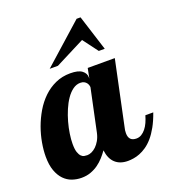

<svg xmlns="http://www.w3.org/2000/svg" viewBox="-150 -852 856 960"><g transform="rotate(-20 277.5 -372.0)"><path d="M567.9 -179.2Q553.7 -138.7 537.1 -108.9Q520.5 -79.1 502.7 -58.6Q484.9 -38.1 466.3 -25.4Q447.8 -12.7 430.2 -5.9Q412.6 1 396.5 3.4Q380.4 5.9 367.2 5.9Q324.7 5.9 299.6 -17.3Q274.4 -40.5 269 -85.9Q256.8 -68.8 242.2 -52.5Q227.5 -36.1 209.5 -23.2Q191.4 -10.3 169.2 -2.2Q147 5.9 120.1 5.9Q94.2 5.9 70.3 -2.4Q46.4 -10.7 27.8 -29.8Q9.3 -48.8 -2 -79.6Q-13.2 -110.4 -13.2 -154.8Q-13.2 -189 -6.3 -228Q0.5 -267.1 14.6 -306.2Q28.8 -345.2 50 -381.1Q71.3 -417 99.9 -444.6Q128.4 -472.2 164.6 -488.5Q200.7 -504.9 244.1 -504.9Q286.6 -504.9 305.9 -490.2Q325.2 -475.6 325.2 -454.1V-446.8L335.9 -500H480L408.2 -160.2Q405.8 -151.9 404.8 -143.8Q403.8 -135.7 403.8 -127.9Q403.8 -85 444.8 -85Q459.5 -85 471.9 -92.5Q484.4 -100.1 494.6 -112.8Q504.9 -125.5 512.7 -142.8Q520.5 -160.2 525.9 -179.2ZM315.9 -404.8Q315.9 -409.2 314 -415.8Q312 -422.4 307.4 -428.5Q302.7 -434.6 294.9 -438.7Q287.1 -442.9 274.9 -442.9Q253.9 -442.9 235.1 -429.2Q216.3 -415.5 200.7 -392.8Q185.1 -370.1 172.9 -341.3Q160.6 -312.5 152.1 -282Q143.6 -251.5 139.2 -221.9Q134.8 -192.4 134.8 -168.9Q134.8 -140.1 140.1 -124.5Q145.5 -108.9 153.1 -101.3Q160.6 -93.8 169.4 -92.3Q178.2 -90.8 185.1 -90.8Q196.3 -90.8 208.7 -96.4Q221.2 -102.1 232.7 -113Q244.1 -124 253.7 -140.6Q263.2 -157.2 268.1 -179.2ZM417 -561 356.9 -641.1 199.7 -561H155.8L367.7 -750H388.7L448.7 -561Z"/></g></svg>

Font: Lobster
Style: Regular
Weight: 400
Designer: Pablo Impallari
Foundry: Pablo Impallari
Version: Version 1.007; ttfautohint (v1.1) -l 8 -r 50 -G 50 -x 14 -D 